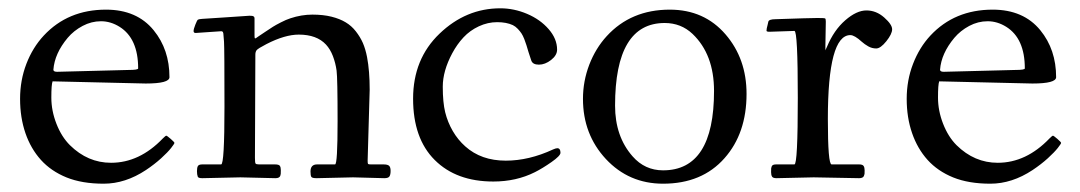

<svg xmlns="http://www.w3.org/2000/svg" viewBox="-20 -422 2588 460"><path d="M329.1 -221.9 106 -227.1Q103 -219.7 103 -188.2Q103 -156.7 115.2 -125.5Q127.4 -94.2 147.5 -74.2Q190.2 -32 246.1 -32Q314.2 -32 370.1 -90.3Q376.7 -96.9 378.4 -96.9Q380.1 -96.9 389 -89.2Q397.9 -81.5 397.9 -79.6Q397.9 -77.6 390 -67.5Q382.1 -57.4 366.1 -42.8Q350.1 -28.3 329.6 -14.6Q280.3 18.1 228.4 18.1Q176.5 18.1 139.4 3.1Q102.3 -12 78 -38.9Q53.7 -65.9 40.9 -103.1Q28.1 -140.4 28.1 -185.1Q28.1 -229.7 43.2 -269Q58.3 -308.3 85 -336.9Q142.8 -398.9 233.9 -398.9Q307.9 -398.9 348.1 -349.6Q386 -303.2 386 -237.1Q386 -221.9 329.1 -221.9ZM288.6 -254.4Q311 -254.4 311 -258.1Q311 -329.8 266.6 -357.7Q245.1 -371.1 222 -371.1Q199 -371.1 177.9 -359.9Q156.7 -348.6 142.1 -331.3Q110.8 -293.9 107.9 -254.9Q107.9 -250 116.9 -250Z M510.3 -347.2 448.7 -343Q443.8 -343 443.8 -347.7Q443.8 -352.3 448 -362.9Q452.1 -373.5 454.2 -374.9Q456.3 -376.2 464.4 -376.8Q472.4 -377.4 517 -380.2Q561.5 -383.1 570.3 -383.8Q579.1 -384.5 580.8 -384.2Q582.5 -383.8 583.9 -383.9Q585.2 -384 586.2 -383.3Q587.2 -382.6 587.9 -382.4Q588.6 -382.3 589 -381.2Q589.4 -380.1 589.6 -379.6Q589.8 -379.2 589.8 -377.7V-335.9Q589.8 -330.1 591.2 -330.1Q592.5 -330.1 593.5 -330.8Q594.5 -331.5 595.5 -332.3Q598.4 -334.5 601.7 -336.5Q605 -338.6 616.2 -346.2Q627.4 -353.8 634 -357.9Q640.6 -362.1 653 -368.4Q665.3 -374.8 675.8 -378.2Q702.4 -387 728.4 -387Q754.4 -387 774.3 -382Q794.2 -377 808.2 -368.5Q822.3 -360.1 832.6 -346.8Q843 -333.5 849.4 -319Q855.7 -304.4 859.4 -285.2Q865.7 -252 865.7 -207L860.8 -37.1Q860.8 -30.3 861.8 -29.2Q862.8 -28.1 868.9 -28.1H898.9Q908.7 -28.1 912.2 -24.8Q915.8 -21.5 915.8 -12.6Q915.8 -3.7 913.1 0.6Q910.4 4.9 900.9 4.9L825.9 2.9L738.8 4.9Q728.3 4.9 726.1 2Q723.9 -1 723.9 -11Q723.9 -28.1 739.7 -28.1H782.7Q788.8 -28.1 788.8 -131.5Q788.8 -234.9 786.4 -252.9Q783.9 -271 777.6 -287.6Q771.2 -304.2 761 -315.2Q738.8 -339.1 695.8 -339.1Q662.6 -339.1 618.4 -316.4Q597.7 -305.7 594.7 -301.6Q591.8 -297.6 591.8 -291L590.8 -43.9Q590.8 -32.2 592.3 -30.2Q593.8 -28.1 600.8 -28.1H638.9Q648.4 -28.1 650.6 -24.5Q652.8 -21 652.8 -14.3Q652.8 -7.6 652.6 -5.4Q652.3 -3.2 651.4 -0.5Q649.2 4.9 639.9 4.9L555.9 2.9L464.8 4.9Q455.3 4.9 453.9 1.5Q451.9 -3.4 451.9 -12Q451.9 -20.5 454.2 -24.3Q456.5 -28.1 464.8 -28.1H509.8Q517.8 -28.1 517.8 -166.5Q517.8 -304.9 516.7 -322.1Q515.6 -339.4 515.1 -341.6Q514.6 -343.8 514.2 -345Q512.9 -347.2 510.3 -347.2Z M1178.7 -402.1Q1211.4 -402.1 1242.8 -388.8Q1274.2 -375.5 1294.4 -352.3Q1314.7 -329.1 1314.7 -303Q1314.7 -289.6 1300.3 -278.3Q1285.9 -267.1 1271.1 -267.1Q1256.3 -267.1 1252.9 -276.9Q1249.5 -286.6 1246.3 -297Q1243.2 -307.4 1241.3 -313.6Q1239.5 -319.8 1236.1 -328.4Q1232.7 -336.9 1229.4 -341.9Q1226.1 -346.9 1220.6 -352.8Q1215.1 -358.6 1208.7 -361.8Q1193.4 -368.9 1171 -368.9Q1148.7 -368.9 1127.3 -359Q1106 -349.1 1090.5 -332.5Q1075 -315.9 1063.5 -294.4Q1040.8 -252 1040.8 -214.4Q1040.8 -176.8 1046.6 -153Q1052.5 -129.2 1064.8 -108Q1077.1 -86.9 1094.7 -71.3Q1132.8 -37.1 1191.7 -37.1Q1247.3 -37.1 1305.2 -64Q1311.8 -66.9 1315.2 -66.9Q1322.8 -66.9 1322.8 -55.9Q1322.8 -48.8 1301.4 -33.8Q1280 -18.8 1261.5 -9.5Q1217 12.9 1161.9 12.9Q1073.2 12.9 1021.5 -38.7Q969.7 -90.3 969.7 -185.5Q969.7 -280.8 1033.1 -341.4Q1096.4 -402.1 1178.7 -402.1Z M1376.7 -185.1Q1376.7 -227.5 1391.8 -267Q1407 -306.4 1433.6 -335.4Q1491.7 -398.9 1584.7 -398.9Q1667.2 -398.9 1718.3 -339.6Q1768.6 -281.2 1768.6 -197Q1768.6 -102.5 1715.8 -43Q1661.9 18.1 1568.6 18.1Q1486.8 18.1 1431.6 -41Q1376.7 -100.1 1376.7 -185.1ZM1453.6 -168.9Q1453.6 -95 1495.6 -47.4Q1524.9 -13.9 1568.6 -13.9Q1690.7 -13.9 1690.7 -204.1Q1690.7 -291.7 1639.2 -340.8Q1611.6 -366.9 1572.5 -366.9Q1453.6 -366.9 1453.6 -168.9Z M1823.5 -345.9Q1816.4 -345.9 1816.4 -348.4Q1816.4 -350.8 1817.1 -354.4Q1817.9 -357.9 1819 -362.1Q1820.1 -366.2 1820.8 -370.1Q1822.3 -376 1838.4 -376Q1921.9 -378.9 1938.6 -378.9Q1955.3 -378.9 1956.9 -377.8Q1958.5 -376.7 1958.5 -370.1L1957.5 -312V-305.2L1957.8 -301.3Q1957.8 -302.7 1961.4 -310.1Q1978 -349.9 2005.1 -373.4Q2032.2 -397 2055.8 -397Q2079.3 -397 2098.4 -380.1Q2117.4 -363.3 2117.4 -351.9Q2117.4 -340.6 2103.5 -323.2Q2089.6 -305.9 2079.3 -305.9Q2069.1 -305.9 2060.3 -310.9Q2051.5 -315.9 2044.9 -321.8Q2027.3 -337.9 2017.3 -337.9Q1963.4 -337.9 1963.4 -137Q1963.4 -28.1 1972.4 -28.1H2038.3Q2046.6 -28.1 2049.1 -24.3Q2051.5 -20.5 2051.5 -14Q2051.5 -7.6 2051.3 -5.4Q2051 -3.2 2049.8 -0.5Q2047.6 4.9 2038.3 4.9L1929.4 2.9L1840.3 4.9Q1832 4.9 1829.7 1.1Q1827.4 -2.7 1827.4 -9.6Q1827.4 -16.6 1827.6 -18.8Q1827.9 -21 1828.9 -23.4Q1830.6 -28.1 1839.4 -28.1H1883.3Q1891.4 -28.1 1891.4 -188Q1891.4 -347.9 1883.3 -347.9Z M2453.4 -221.9 2230.2 -227.1Q2227.3 -219.7 2227.3 -188.2Q2227.3 -156.7 2239.5 -125.5Q2251.7 -94.2 2271.7 -74.2Q2314.5 -32 2370.4 -32Q2438.5 -32 2494.4 -90.3Q2501 -96.9 2502.7 -96.9Q2504.4 -96.9 2513.3 -89.2Q2522.2 -81.5 2522.2 -79.6Q2522.2 -77.6 2514.3 -67.5Q2506.3 -57.4 2490.4 -42.8Q2474.4 -28.3 2453.9 -14.6Q2404.5 18.1 2352.7 18.1Q2300.8 18.1 2263.7 3.1Q2226.6 -12 2202.3 -38.9Q2178 -65.9 2165.2 -103.1Q2152.3 -140.4 2152.3 -185.1Q2152.3 -229.7 2167.5 -269Q2182.6 -308.3 2209.2 -336.9Q2267.1 -398.9 2358.2 -398.9Q2432.1 -398.9 2472.4 -349.6Q2510.3 -303.2 2510.3 -237.1Q2510.3 -221.9 2453.4 -221.9ZM2412.8 -254.4Q2435.3 -254.4 2435.3 -258.1Q2435.3 -329.8 2390.9 -357.7Q2369.4 -371.1 2346.3 -371.1Q2323.2 -371.1 2302.1 -359.9Q2281 -348.6 2266.4 -331.3Q2235.1 -293.9 2232.2 -254.9Q2232.2 -250 2241.2 -250Z"/></svg>

Font: Fanwood Text
Style: Regular
Weight: 400
Version: Version 1.1001